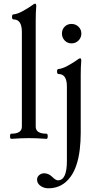

<svg xmlns="http://www.w3.org/2000/svg" viewBox="-20 -746 534 1037"><path d="M237.8 -10.3Q237.8 3.9 231 3.9Q176.3 0 136.2 0Q96.2 0 41 3.9Q34.2 3.9 34.2 -10.3Q34.2 -23.9 41 -23.9Q98.1 -23.9 98.1 -62V-573.7Q98.1 -641.1 53.2 -641.1Q44.9 -641.1 44.9 -654.8Q44.9 -668.5 53.2 -668.5Q61 -668.5 74.5 -673.1Q87.9 -677.7 101.1 -685.1Q134.8 -703.6 148.4 -713.9Q164.1 -726.1 169.9 -726.1Q175.8 -726.1 175.8 -712.4Q172.9 -679.2 172.9 -637.2V-62Q172.9 -23.9 231 -23.9Q237.8 -23.9 237.8 -10.3ZM314.5 -564.9Q314.5 -586.9 329.1 -601.8Q343.8 -616.7 366.2 -616.7Q388.2 -616.7 403.8 -601.8Q419.4 -586.9 419.4 -564.9Q419.4 -543 404.1 -527.3Q388.7 -511.7 366.2 -511.7Q344.2 -511.7 329.3 -527.3Q314.5 -543 314.5 -564.9ZM418.9 -417.5Q416 -384.3 416 -342.3V-28.8Q416 19.5 410.6 63.5Q398.9 155.8 362.3 207Q316.9 271 241.2 271Q217.3 271 198.7 257.8Q180.2 244.6 180.2 224.1Q180.2 209 191.9 199.5Q203.6 189.9 218.3 189.9Q242.2 189.9 261.7 209Q280.8 228 293 228Q341.3 228 341.3 124V-278.8Q341.3 -346.2 296.4 -346.2Q288.1 -346.2 288.1 -359.9Q288.1 -373.5 296.4 -373.5Q304.2 -373.5 317.6 -378.2Q331.1 -382.8 344.2 -390.1Q377.9 -408.7 391.6 -418.9Q407.2 -431.2 413.1 -431.2Q418.9 -431.2 418.9 -417.5Z"/></svg>

Font: JuniusX
Style: Regular
Weight: 400
Designer: Peter S. Baker
Foundry: Briery Creek Software
Version: Version 1.004